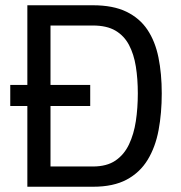

<svg xmlns="http://www.w3.org/2000/svg" viewBox="-20 -710 688 730"><path d="M19 -307V-387H323V-307ZM84 0V-690H333Q410 -690 460.5 -665.5Q511 -641 540.5 -597Q570 -553 582.5 -491.5Q595 -430 595 -355Q595 -280 583 -215.5Q571 -151 541.5 -102.5Q512 -54 461.5 -27Q411 0 334 0ZM172 -77H333Q386 -77 419 -99.5Q452 -122 470.5 -161Q489 -200 496.5 -249.5Q504 -299 504 -355Q504 -410 496.5 -457Q489 -504 470.5 -539Q452 -574 419 -593.5Q386 -613 333 -613H172Z"/></svg>

Font: Cairo Medium
Style: Regular
Weight: 500
Designer: Mohamed Gaber, Accademia di Belle Arti di Urbino
Foundry: Kief Type Foundry, Accademia di Belle Arti di Urbino
Version: Version 3.117